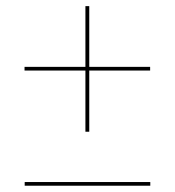

<svg xmlns="http://www.w3.org/2000/svg" viewBox="-20 -610 570 626"><path d="M258.5 -180.5V-590H271V-180.5ZM60.5 -4.5V-16.5H470V-4.5ZM60 -380V-392H469.5V-380Z"/></svg>

Font: Bodoni Moda 18pt SemiBold
Style: Regular
Weight: 600
Designer: Owen Earl
Foundry: indestructible type
Version: Version 2.005